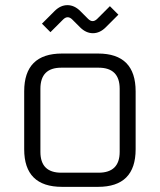

<svg xmlns="http://www.w3.org/2000/svg" viewBox="-20 -726 622 746"><path d="M74 -146V-371Q74 -518 221 -518H361Q507 -518 507 -371V-146Q507 0 361 0H221Q74 0 74 -146ZM137 -136Q137 -55 218 -55H363Q445 -55 445 -136V-381Q445 -463 363 -463H218Q137 -463 137 -381ZM143 -634 192 -683Q215 -706 242 -706Q269 -706 292 -683L322 -653Q331 -644 340 -644Q349 -644 358 -653L407 -702L440 -669L391 -620Q368 -597 341 -597Q314 -597 291 -620L261 -650Q252 -659 243 -659Q234 -659 225 -650L176 -601Z"/></svg>

Font: Oxanium Light
Style: Regular
Weight: 300
Designer: Severin Meyer
Version: Version 1.000